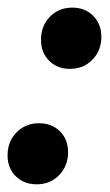

<svg xmlns="http://www.w3.org/2000/svg" viewBox="-34 -476 288 502"><path d="M148.9 -295.9Q115.7 -295.9 94.5 -317.1Q73.2 -338.4 73.2 -372.1Q73.2 -408.2 96.4 -432.1Q119.6 -456.1 154.8 -456.1Q188.5 -456.1 209.7 -434.6Q231 -413.1 231 -379.9Q231 -343.8 207.5 -319.8Q184.1 -295.9 148.9 -295.9ZM-14.2 -69.8Q-14.2 -106 9.3 -129.9Q32.7 -153.8 67.9 -153.8Q101.6 -153.8 122.8 -132.6Q144 -111.3 144 -78.1Q144 -42 120.6 -18.1Q97.2 5.9 62 5.9Q28.8 5.9 7.3 -15.1Q-14.2 -36.1 -14.2 -69.8Z"/></svg>

Font: Nyght Serif Medium Italic
Style: Regular
Weight: 500
Italic angle: -16°
Designer: Maksym Kobuzan
Version: Version 0.410;Glyphs 3.1.2 (3151)